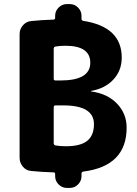

<svg xmlns="http://www.w3.org/2000/svg" viewBox="-20 -835 671 940"><path d="M243 -310V-134Q243 -125 252 -123Q273 -119 303 -119Q374 -119 407 -145.5Q440 -172 440 -227Q440 -319 290 -319H252Q243 -319 243 -310ZM243 -596V-449Q243 -441 252 -441H276Q422 -441 422 -528Q422 -611 300 -611Q271 -611 251 -607Q243 -605 243 -596ZM132 2Q108 0 92 -19Q76 -38 76 -62V-668Q76 -693 92.5 -711.5Q109 -730 133 -732Q180 -737 241 -739Q250 -739 250 -748V-758Q250 -781 267 -798Q284 -815 307 -815H322Q345 -815 362 -798Q379 -781 379 -758V-743Q379 -735 387 -733Q576 -704 576 -553Q576 -490 535.5 -446Q495 -402 427 -390Q426 -390 426 -388Q426 -387 428 -387Q507 -376 553.5 -327Q600 -278 600 -210Q600 -22 388 5Q379 7 379 14V28Q379 51 362 68Q345 85 322 85H307Q284 85 267 68Q250 51 250 28V18Q250 9 243 9Q180 7 132 2Z"/></svg>

Font: Rounded Mplus 1c ExtraBold
Style: Regular
Weight: 800
Version: Version 1.059.20150529